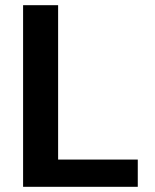

<svg xmlns="http://www.w3.org/2000/svg" viewBox="-20 -720 598 740"><path d="M69 0V-700H204V-105H511V0Z"/></svg>

Font: DM Sans
Style: Bold
Weight: 700
Designer: Colophon Foundry, Jonny Pinhorn
Foundry: Colophon Foundry
Version: Version 4.004; ttfautohint (v1.8.4.7-5d5b)